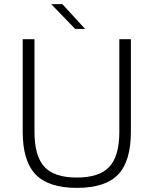

<svg xmlns="http://www.w3.org/2000/svg" viewBox="-20 -890 744 930"><path d="M90 -252V-700H147V-252Q147 -134 195 -82Q243 -30 352 -30Q461 -30 509.5 -82Q558 -134 558 -252V-700H614V-252Q614 -109 552 -44.5Q490 20 352 20Q215 20 152.5 -45Q90 -110 90 -252ZM392 -750H344L228 -870H282Z"/></svg>

Font: Fivo Sans Light
Style: Regular
Weight: 300
Designer: Alexander Slobzheninov
Foundry: Alexander Slobzheninov
Version: 1.0